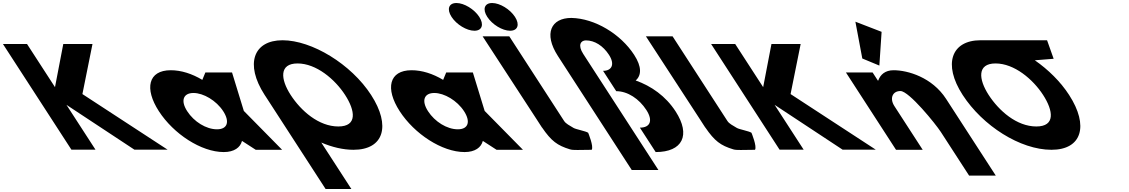

<svg xmlns="http://www.w3.org/2000/svg" viewBox="-417 -994 7489 1274"><path d="M695.1 -0.9 129.8 -369.8 196.7 -702.1H2.9L-52.1 -415.7L-237.7 -702.1H-397.5L56.8 -0.9H216.6L23.9 -298.4L475 -0.9Z M637.2 -256C734.3 -106 917.7 15 1067.7 15C1137.7 15 1177.6 -16 1188.4 -58H1190.4L1280 0H1455L1200.9 -258L1122.7 -513H945.7L925.5 -464C856.9 -505 785 -528 716 -528C566 -528 540 -406 637.2 -256ZM825.2 -256C779.2 -327 799.8 -377 866.8 -377C932.8 -377 1018.2 -327 1064.2 -256C1109.5 -186 1091.9 -136 1022.9 -136C950.9 -136 870.5 -186 825.2 -256Z M1511.7 -363.9C1443.9 -468.5 1434 -573 1557.3 -573C1681.4 -573 1805.2 -468.5 1872.9 -363.9C1940.6 -259.4 1955.6 -154.8 1828.1 -154.8C1697.2 -154.8 1579.4 -259.4 1511.7 -363.9ZM1339.1 -363.9C1341.8 -359.8 1344.5 -355.7 1347.2 -351.7L1743.4 260H1914.4L1714.9 -48.1C1786.8 -17.5 1859.8 -0.1 1928.3 -0.1C2129.8 -0.1 2178.1 -159.1 2045.5 -363.9C1912.8 -568.8 1652.3 -726.9 1457.6 -726.9C1264.7 -726.9 1206.4 -568.8 1339.1 -363.9Z M2235.2 -256C2332.3 -106 2515.7 15 2665.7 15C2735.7 15 2775.6 -16 2786.4 -58H2788.4L2878 0H3053L2798.9 -258L2720.7 -513H2543.7L2523.5 -464C2454.9 -505 2383 -528 2314 -528C2164 -528 2138 -406 2235.2 -256ZM2423.2 -256C2377.2 -327 2397.8 -377 2464.8 -377C2530.8 -377 2616.2 -327 2662.2 -256C2707.5 -186 2689.9 -136 2620.9 -136C2548.9 -136 2468.5 -186 2423.2 -256Z M2611.6 -974C2560.6 -974 2546.2 -933 2579.2 -882C2612.2 -831 2679.8 -790 2730.8 -790C2781.8 -790 2796.2 -831 2763.2 -882C2730.2 -933 2662.6 -974 2611.6 -974ZM2848.6 -974C2797.6 -974 2783.2 -933 2816.2 -882C2849.2 -831 2916.8 -790 2967.8 -790C3018.8 -790 3033.2 -831 3000.2 -882C2967.2 -933 2899.6 -974 2848.6 -974ZM2785.3 -753H2962.3L3326.3 -191C3338.1 -173 3361.3 -161.8 3389 -145C3404.2 -135.7 3470.5 -124 3485.8 -113C3485.8 -113 3524 -21.3 3509.1 0C3425 0 3388.8 4.3 3365.1 -3C3280.7 -28.9 3241.7 -57.6 3179.6 -148L3179.1 -148L3167.1 -166.5C3160.4 -176.7 3153.5 -187.5 3146.1 -199L3145.5 -200Z M3933.7 15C4111.7 15 4168.2 -97 4065.8 -255C4000.4 -356 3905 -423 3801 -460C3840 -494 3842.1 -551 3790.9 -630C3701.6 -768 3530.2 -872 3374.2 -875C3240.2 -875 3188 -772 3285.1 -622L3390 -460L3477.5 -325L3774.8 134H3951.8L3453.1 -636C3414.8 -695 3436.8 -726 3470.8 -726C3528.8 -726 3585.1 -690 3623.9 -630C3664.7 -567 3642.6 -524 3584.6 -524L3672 -389C3748 -389 3824.1 -338 3872 -264C3917.3 -194 3897.8 -147 3828.8 -147Z M3868.8 -753H4045.8L4409.8 -191C4421.6 -173 4444.8 -161.8 4472.5 -145C4487.7 -135.7 4554 -124 4569.3 -113C4569.3 -113 4607.5 -21.3 4592.6 0C4508.5 0 4472.3 4.3 4448.6 -3C4364.2 -28.9 4325.2 -57.6 4263.1 -148L4262.6 -148L4250.6 -166.5C4243.9 -176.7 4237 -187.5 4229.6 -199L4229 -200Z M5394.1 -0.9 4828.8 -369.8 4895.7 -702.1H4701.9L4646.9 -415.7L4461.3 -702.1H4301.5L4755.8 -0.9H4915.6L4722.9 -298.4L5174 -0.9Z M5304.7 -605.9 5417.9 -558.9 5432.8 -782.8 5258.9 -850ZM5528.5 0H5705.5L5517.7 -290C5484.6 -341 5504.9 -390 5557.9 -390C5614.9 -390 5792.4 -170 5825.4 -119L6013.3 171H6190.3L5860.6 -338C5767.9 -481 5606.5 -528 5512.5 -528C5456.5 -528 5424.3 -499 5410.2 -459H5408.2L5373.2 -513H5196.2Z M6143.2 -363.9C6075.6 -468.4 6065.6 -572.8 6188.4 -573L6188.4 -573L6188.8 -573H6188.9C6313 -573 6436.8 -468.5 6504.5 -363.9C6572.2 -259.4 6587.2 -154.8 6459.7 -154.8C6328.8 -154.8 6211 -259.4 6143.2 -363.9ZM6088.7 -727 6088.8 -726.9C5896.2 -726.6 5838.1 -568.6 5970.7 -363.9C6103.4 -159.1 6352.5 -0.1 6559.9 -0.1C6761.4 -0.1 6809.7 -159.1 6677 -363.9C6619.8 -452.3 6538.8 -531.9 6449.5 -594L6574.4 -604L6530.7 -727Z"/></svg>

Font: Hussar
Style: BdOpOblSeven
Weight: 700
Foundry: Cannot Into Space Fonts
Version: Version 2.00